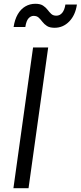

<svg xmlns="http://www.w3.org/2000/svg" viewBox="-20 -996 427 1016"><path d="M51 0 155 -745H235L131 0ZM158 -912Q143 -912 131 -899Q119 -886 114 -853H52Q58 -893 74 -920.5Q90 -948 114 -962Q138 -976 167 -976Q193 -976 207.5 -966.5Q222 -957 231.5 -944.5Q241 -932 251 -922.5Q261 -913 278 -913Q297 -913 309.5 -928.5Q322 -944 326 -972H387Q379 -916 346.5 -882.5Q314 -849 269 -849Q243 -849 228.5 -858.5Q214 -868 204.5 -880.5Q195 -893 185 -902.5Q175 -912 158 -912Z"/></svg>

Font: Kosmopol Plus Jakarta Sans Italic It
Style: Regular
Weight: 400
Italic angle: -8.04999°
Designer: Gumpita Rahayu
Foundry: Tokotype
Version: Version 2.006